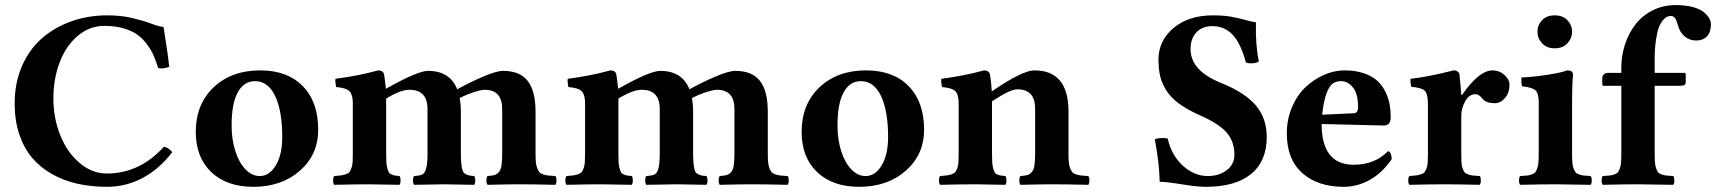

<svg xmlns="http://www.w3.org/2000/svg" viewBox="-20 -718 6686 748"><path d="M397 9.8Q334.5 9.8 280.8 -2.4Q227.1 -14.6 181.9 -40.3Q136.7 -65.9 104.7 -103.8Q72.8 -141.6 54.9 -195.3Q37.1 -249 37.1 -314.9Q37.1 -395.5 65.9 -461.2Q94.7 -526.9 144.3 -569.6Q193.8 -612.3 259 -635.3Q324.2 -658.2 397.9 -658.2Q451.7 -658.2 494.6 -647.9Q537.6 -637.7 568.4 -626.2Q599.1 -614.7 617.2 -612.8Q635.3 -499.5 639.2 -458Q630.4 -453.6 617.9 -451.9Q605.5 -450.2 596.2 -453.1Q587.4 -481.4 577.6 -503.4Q567.9 -525.4 551 -547.6Q534.2 -569.8 512.9 -584.5Q491.7 -599.1 459.5 -608.2Q427.2 -617.2 387.2 -617.2Q329.1 -617.2 283.2 -578.6Q237.3 -540 212.6 -475.6Q188 -411.1 188 -334Q188 -256.8 215.3 -189.7Q242.7 -122.6 291 -82.3Q339.4 -42 396 -42Q523.9 -42 618.2 -146Q626 -146 636.5 -138.9Q647 -131.8 650.9 -125Q600.1 -58.6 535.2 -24.4Q470.2 9.8 397 9.8Z M742.7 -204.1Q742.7 -312 812.3 -377.9Q881.8 -443.8 993.7 -443.8Q1099.6 -443.8 1159.7 -382.3Q1219.7 -320.8 1219.7 -212.9Q1219.7 -115.7 1148.4 -53Q1077.1 9.8 966.8 9.8Q862.8 9.8 802.7 -47.9Q742.7 -105.5 742.7 -204.1ZM973.6 -401.9Q930.2 -401.9 906.2 -358.2Q882.3 -314.5 882.3 -229Q882.3 -175.3 896.5 -130.4Q910.6 -85.4 935.8 -58.8Q960.9 -32.2 991.7 -32.2Q1029.8 -32.2 1054.7 -74Q1079.6 -115.7 1079.6 -184.1Q1079.6 -285.6 1052 -343.8Q1024.4 -401.9 973.6 -401.9Z M1484.4 -334V-122.1Q1484.4 -100.6 1485.1 -86.7Q1485.8 -72.8 1488.8 -62.7Q1491.7 -52.7 1494.4 -47.4Q1497.1 -42 1504.2 -38.8Q1511.2 -35.6 1517.3 -34.4Q1523.4 -33.2 1536.1 -32.2Q1540.5 -27.8 1540.5 -15.1Q1540.5 -2.4 1536.1 2Q1450.2 0 1419.4 0Q1366.2 0 1282.2 2Q1277.8 -2.4 1277.8 -15.1Q1277.8 -27.8 1282.2 -32.2Q1300.8 -33.7 1309.1 -34.7Q1317.4 -35.6 1327.6 -39.3Q1337.9 -43 1341.6 -47.9Q1345.2 -52.7 1349.1 -63Q1353 -73.2 1353.8 -86.9Q1354.5 -100.6 1354.5 -122.1V-315.9Q1354.5 -348.6 1342 -362.1Q1329.6 -375.5 1289.6 -378.9Q1288.1 -384.8 1286.9 -395.8Q1285.6 -406.7 1287.1 -411.1Q1376 -422.4 1453.1 -443.8Q1473.6 -443.8 1476.6 -426.8Q1479.5 -409.2 1483.4 -372.1Q1606.9 -441.9 1647.5 -441.9Q1732.9 -441.9 1761.2 -370.1Q1812.5 -398.4 1863.8 -420.2Q1915 -441.9 1940.4 -441.9Q2004.9 -441.9 2035.6 -403.1Q2066.4 -364.3 2066.4 -282.2V-122.1Q2066.4 -101.1 2067.6 -86.9Q2068.8 -72.8 2073 -62.5Q2077.1 -52.2 2081.8 -46.9Q2086.4 -41.5 2096.7 -38.3Q2106.9 -35.2 2116.5 -34.2Q2126 -33.2 2143.6 -32.2Q2147.9 -27.8 2147.9 -15.1Q2147.9 -2.4 2143.6 2Q2057.6 0 2001.5 0Q1963.4 0 1879.4 2Q1875 -2.4 1875 -15.1Q1875 -27.8 1879.4 -32.2Q1897.5 -33.7 1906 -35.9Q1914.6 -38.1 1922.9 -46.9Q1931.2 -55.7 1933.8 -73.5Q1936.5 -91.3 1936.5 -122.1V-293Q1936.5 -368.2 1868.2 -368.2Q1855 -368.2 1826.7 -359.1Q1798.3 -350.1 1770.5 -335.9Q1775.4 -314.5 1775.4 -282.2V-122.1Q1775.4 -96.7 1777.1 -81.1Q1778.8 -65.4 1781.5 -55.7Q1784.2 -45.9 1791.5 -41.3Q1798.8 -36.6 1805.9 -34.9Q1813 -33.2 1827.1 -32.2Q1831.5 -27.8 1831.5 -15.1Q1831.5 -2.4 1827.1 2Q1804.7 1.5 1768.8 1Q1732.9 0.5 1710.4 0Q1677.2 0 1593.3 2Q1588.9 -2.4 1588.9 -15.1Q1588.9 -27.8 1593.3 -32.2Q1616.7 -33.7 1626 -38.6Q1635.3 -43.5 1640.4 -62Q1645.5 -80.6 1645.5 -122.1V-293Q1645.5 -368.2 1575.2 -368.2Q1540 -368.2 1484.4 -334Z M2389.2 -334V-122.1Q2389.2 -100.6 2389.9 -86.7Q2390.6 -72.8 2393.6 -62.7Q2396.5 -52.7 2399.2 -47.4Q2401.9 -42 2408.9 -38.8Q2416 -35.6 2422.1 -34.4Q2428.2 -33.2 2440.9 -32.2Q2445.3 -27.8 2445.3 -15.1Q2445.3 -2.4 2440.9 2Q2355 0 2324.2 0Q2271 0 2187 2Q2182.6 -2.4 2182.6 -15.1Q2182.6 -27.8 2187 -32.2Q2205.6 -33.7 2213.9 -34.7Q2222.2 -35.6 2232.4 -39.3Q2242.7 -43 2246.3 -47.9Q2250 -52.7 2253.9 -63Q2257.8 -73.2 2258.5 -86.9Q2259.3 -100.6 2259.3 -122.1V-315.9Q2259.3 -348.6 2246.8 -362.1Q2234.4 -375.5 2194.3 -378.9Q2192.9 -384.8 2191.7 -395.8Q2190.4 -406.7 2191.9 -411.1Q2280.8 -422.4 2357.9 -443.8Q2378.4 -443.8 2381.3 -426.8Q2384.3 -409.2 2388.2 -372.1Q2511.7 -441.9 2552.2 -441.9Q2637.7 -441.9 2666 -370.1Q2717.3 -398.4 2768.6 -420.2Q2819.8 -441.9 2845.2 -441.9Q2909.7 -441.9 2940.4 -403.1Q2971.2 -364.3 2971.2 -282.2V-122.1Q2971.2 -101.1 2972.4 -86.9Q2973.6 -72.8 2977.8 -62.5Q2981.9 -52.2 2986.6 -46.9Q2991.2 -41.5 3001.5 -38.3Q3011.7 -35.2 3021.2 -34.2Q3030.8 -33.2 3048.3 -32.2Q3052.7 -27.8 3052.7 -15.1Q3052.7 -2.4 3048.3 2Q2962.4 0 2906.2 0Q2868.2 0 2784.2 2Q2779.8 -2.4 2779.8 -15.1Q2779.8 -27.8 2784.2 -32.2Q2802.2 -33.7 2810.8 -35.9Q2819.3 -38.1 2827.6 -46.9Q2835.9 -55.7 2838.6 -73.5Q2841.3 -91.3 2841.3 -122.1V-293Q2841.3 -368.2 2772.9 -368.2Q2759.8 -368.2 2731.4 -359.1Q2703.1 -350.1 2675.3 -335.9Q2680.2 -314.5 2680.2 -282.2V-122.1Q2680.2 -96.7 2681.9 -81.1Q2683.6 -65.4 2686.3 -55.7Q2689 -45.9 2696.3 -41.3Q2703.6 -36.6 2710.7 -34.9Q2717.8 -33.2 2731.9 -32.2Q2736.3 -27.8 2736.3 -15.1Q2736.3 -2.4 2731.9 2Q2709.5 1.5 2673.6 1Q2637.7 0.5 2615.2 0Q2582 0 2498 2Q2493.7 -2.4 2493.7 -15.1Q2493.7 -27.8 2498 -32.2Q2521.5 -33.7 2530.8 -38.6Q2540 -43.5 2545.2 -62Q2550.3 -80.6 2550.3 -122.1V-293Q2550.3 -368.2 2480 -368.2Q2444.8 -368.2 2389.2 -334Z M3103 -204.1Q3103 -312 3172.6 -377.9Q3242.2 -443.8 3354 -443.8Q3460 -443.8 3520 -382.3Q3580.1 -320.8 3580.1 -212.9Q3580.1 -115.7 3508.8 -53Q3437.5 9.8 3327.1 9.8Q3223.1 9.8 3163.1 -47.9Q3103 -105.5 3103 -204.1ZM3334 -401.9Q3290.5 -401.9 3266.6 -358.2Q3242.7 -314.5 3242.7 -229Q3242.7 -175.3 3256.8 -130.4Q3271 -85.4 3296.1 -58.8Q3321.3 -32.2 3352.1 -32.2Q3390.1 -32.2 3415 -74Q3439.9 -115.7 3439.9 -184.1Q3439.9 -285.6 3412.4 -343.8Q3384.8 -401.9 3334 -401.9Z M4142.6 -284.2V-122.1Q4142.6 -101.1 4143.8 -86.9Q4145 -72.8 4149.2 -62.5Q4153.3 -52.2 4158 -46.9Q4162.6 -41.5 4172.9 -38.3Q4183.1 -35.2 4192.6 -34.2Q4202.1 -33.2 4219.7 -32.2Q4224.1 -27.8 4224.1 -15.1Q4224.1 -2.4 4219.7 2Q4133.8 0 4077.6 0Q4039.6 0 3955.6 2Q3951.2 -2.4 3951.2 -15.1Q3951.2 -27.8 3955.6 -32.2Q3973.6 -33.7 3982.2 -35.9Q3990.7 -38.1 3999 -46.9Q4007.3 -55.7 4010 -73.5Q4012.7 -91.3 4012.7 -122.1V-294.9Q4012.7 -370.1 3942.9 -370.1Q3915.5 -370.1 3844.7 -323.2V-122.1Q3844.7 -100.6 3845.5 -86.7Q3846.2 -72.8 3849.1 -62.7Q3852.1 -52.7 3854.7 -47.4Q3857.4 -42 3864.5 -38.8Q3871.6 -35.6 3877.7 -34.4Q3883.8 -33.2 3896.5 -32.2Q3900.9 -27.8 3900.9 -15.1Q3900.9 -2.4 3896.5 2Q3810.5 0 3779.8 0Q3726.6 0 3642.6 2Q3638.2 -2.4 3638.2 -15.1Q3638.2 -27.8 3642.6 -32.2Q3661.1 -33.7 3669.4 -34.7Q3677.7 -35.6 3688 -39.3Q3698.2 -43 3701.9 -47.9Q3705.6 -52.7 3709.5 -63Q3713.4 -73.2 3714.1 -86.9Q3714.8 -100.6 3714.8 -122.1V-315.9Q3714.8 -348.6 3702.4 -362.1Q3689.9 -375.5 3649.9 -378.9Q3648.4 -384.8 3647.2 -395.8Q3646 -406.7 3647.5 -411.1Q3736.3 -422.4 3813.5 -443.8Q3834 -443.8 3836.9 -426.8Q3841.8 -400.4 3843.8 -361.8Q3962.9 -443.8 4009.8 -443.8Q4142.6 -443.8 4142.6 -284.2Z M4498 -9.8Q4496.6 -82 4479 -174.8Q4488.3 -180.2 4508.3 -180.2Q4523.4 -180.2 4529.3 -178.2Q4543.5 -113.3 4587.9 -72.8Q4632.3 -32.2 4685.1 -32.2Q4729.5 -32.2 4759.3 -55.2Q4789.1 -78.1 4789.1 -115.2Q4789.1 -167 4758.5 -201.9Q4728 -236.8 4654.3 -269Q4606.9 -290 4575.2 -313Q4543.5 -335.9 4525.6 -363Q4507.8 -390.1 4500.5 -418.7Q4493.2 -447.3 4493.2 -484.9Q4493.2 -560.5 4552.5 -609.4Q4611.8 -658.2 4704.1 -658.2Q4745.1 -658.2 4773.9 -653.3Q4802.7 -648.4 4828.4 -641.1Q4854 -633.8 4873 -630.9Q4870.6 -543 4884.3 -479Q4875 -471.2 4854 -471.2Q4842.8 -471.2 4834 -474.1Q4814 -548.3 4782.5 -582.3Q4751 -616.2 4703.1 -616.2Q4664.1 -616.2 4641.1 -592Q4618.2 -567.9 4618.2 -526.9Q4618.2 -443.4 4734.4 -396Q4829.6 -357.9 4872.3 -307.6Q4915 -257.3 4915 -184.1Q4915 -89.8 4853.8 -40Q4792.5 9.8 4678.2 9.8Q4643.6 9.8 4583.5 0Q4523.4 -9.8 4498 -9.8Z M5130.9 -271 5255.9 -276.9Q5263.2 -277.3 5267.1 -284.2Q5271 -291 5271 -297.9Q5271 -352.5 5251 -377.2Q5231 -401.9 5205.1 -401.9Q5184.1 -401.9 5170.9 -391.6Q5157.7 -381.3 5147.2 -352.3Q5136.7 -323.2 5130.9 -271ZM5387.2 -128.9Q5394 -128.9 5397.9 -119.1Q5401.9 -109.4 5401.9 -98.1Q5365.2 -44.4 5316.7 -17.3Q5268.1 9.8 5214.8 9.8Q5113.8 9.8 5053.5 -43.7Q4993.2 -97.2 4993.2 -198.2Q4993.2 -253.4 5013.4 -300.8Q5033.7 -348.1 5066.4 -378.7Q5099.1 -409.2 5138.7 -426.5Q5178.2 -443.8 5218.3 -443.8Q5260.7 -443.8 5293.2 -432.6Q5325.7 -421.4 5345.2 -403.8Q5364.7 -386.2 5377 -361.1Q5389.2 -335.9 5393.6 -311.8Q5397.9 -287.6 5397.9 -259.8Q5397.9 -246.6 5391.6 -237.5Q5385.3 -228.5 5369.1 -229L5128.9 -234.9Q5128.9 -76.2 5253.9 -76.2Q5335.9 -76.2 5387.2 -128.9Z M5672.9 -268.1V-120.1Q5672.9 -99.1 5673.6 -85.7Q5674.3 -72.3 5678 -62.3Q5681.6 -52.2 5685.5 -47.1Q5689.5 -42 5699.2 -38.6Q5709 -35.2 5717.8 -34.2Q5726.6 -33.2 5744.6 -32.2Q5749 -27.8 5749 -15.1Q5749 -2.4 5744.6 2Q5658.7 0 5608.9 0Q5554.7 0 5470.7 2Q5466.3 -2.4 5466.3 -15.1Q5466.3 -27.8 5470.7 -32.2Q5489.3 -33.7 5497.6 -34.7Q5505.9 -35.6 5516.1 -39.1Q5526.4 -42.5 5530 -47.4Q5533.7 -52.2 5537.6 -62.3Q5541.5 -72.3 5542.2 -85.7Q5543 -99.1 5543 -120.1V-309.1Q5543 -351.6 5531.5 -363.8Q5520 -376 5478 -379.9Q5476.6 -384.8 5475.3 -395.5Q5474.1 -406.2 5475.6 -411.1Q5541.5 -418 5643.1 -443.8Q5653.3 -443.8 5659.2 -439Q5665 -434.1 5666 -426.8Q5670.9 -377.9 5672.9 -348.1H5675.8Q5742.2 -443.8 5794.9 -443.8Q5821.3 -443.8 5841.1 -426Q5860.8 -408.2 5860.8 -388.2Q5860.8 -357.4 5843.5 -336.7Q5826.2 -315.9 5803.7 -315.9Q5771 -315.9 5756.8 -332Q5741.7 -351.1 5729 -351.1Q5703.1 -351.1 5688 -323.2Q5672.9 -295.4 5672.9 -268.1Z M6104.5 -321.8V-122.1Q6104.5 -100.6 6105.5 -86.9Q6106.4 -73.2 6110.1 -62.7Q6113.8 -52.2 6117.7 -47.1Q6121.6 -42 6131.1 -38.6Q6140.6 -35.2 6149.9 -34.2Q6159.2 -33.2 6176.8 -32.2Q6181.2 -27.8 6181.2 -15.1Q6181.2 -2.4 6176.8 2Q6154.3 1.5 6108.2 1Q6062 0.5 6039.6 0Q5986.3 0 5902.3 2Q5897.9 -2.4 5897.9 -15.1Q5897.9 -27.8 5902.3 -32.2Q5919.9 -33.2 5929.2 -34.2Q5938.5 -35.2 5948 -38.6Q5957.5 -42 5961.4 -47.1Q5965.3 -52.2 5969 -62.7Q5972.7 -73.2 5973.6 -86.9Q5974.6 -100.6 5974.6 -122.1V-321.8Q5974.6 -354.5 5961.7 -366.2Q5948.7 -377.9 5909.7 -381.8Q5908.2 -386.7 5907.2 -398.9Q5906.2 -411.1 5907.7 -416Q5956.1 -418.5 6009.8 -426.8Q6063.5 -435.1 6085.4 -443.8Q6108.4 -443.8 6108.4 -426.8Q6104.5 -392.1 6104.5 -321.8ZM5969.7 -594.2Q5969.7 -620.1 5987.5 -639.2Q6005.4 -658.2 6036.6 -658.2Q6068.4 -658.2 6086.4 -639.2Q6104.5 -620.1 6104.5 -594.2Q6104.5 -568.8 6086.4 -549.3Q6068.4 -529.8 6036.6 -529.8Q6005.9 -529.8 5987.8 -549.3Q5969.7 -568.8 5969.7 -594.2Z M6245.1 -434.1H6296.4V-454.1Q6296.4 -501.5 6310.8 -545.2Q6325.2 -588.9 6351.6 -623Q6377.9 -657.2 6418.7 -677.7Q6459.5 -698.2 6508.3 -698.2Q6545.9 -698.2 6574.2 -690.7Q6602.5 -683.1 6617.2 -671.1Q6631.8 -659.2 6638.7 -647.2Q6645.5 -635.3 6645.5 -624Q6645.5 -592.8 6629.9 -576.4Q6614.3 -560.1 6588.4 -560.1Q6562 -560.1 6543.2 -576.2Q6524.4 -592.3 6517.6 -617.2Q6513.2 -631.8 6510.7 -638.4Q6508.3 -645 6502.9 -650.4Q6497.6 -655.8 6489.3 -655.8Q6481.4 -655.8 6474.1 -652.6Q6466.8 -649.4 6457.8 -638.4Q6448.7 -627.4 6442.1 -609.6Q6435.5 -591.8 6430.9 -559.6Q6426.3 -527.3 6426.3 -484.9V-434.1H6541.5Q6547.4 -434.1 6547.4 -428.2V-400.9Q6547.4 -391.1 6543 -387.5Q6538.6 -383.8 6525.4 -383.8H6426.3V-122.1Q6426.3 -100.6 6427.2 -86.9Q6428.2 -73.2 6431.9 -62.7Q6435.5 -52.2 6439.5 -47.1Q6443.4 -42 6452.9 -38.6Q6462.4 -35.2 6471.7 -34.2Q6481 -33.2 6498.5 -32.2Q6502.9 -27.8 6502.9 -15.1Q6502.9 -2.4 6498.5 2Q6476.1 1.5 6429.9 1Q6383.8 0.5 6361.3 0Q6308.1 0 6224.1 2Q6219.7 -2.4 6219.7 -15.1Q6219.7 -27.8 6224.1 -32.2Q6241.7 -33.2 6251 -34.2Q6260.3 -35.2 6269.8 -38.6Q6279.3 -42 6283.2 -47.1Q6287.1 -52.2 6290.8 -62.7Q6294.4 -73.2 6295.4 -86.9Q6296.4 -100.6 6296.4 -122.1V-383.8H6228.5Q6222.2 -383.8 6222.2 -389.2V-414.1Q6222.2 -421.4 6227.8 -427.7Q6233.4 -434.1 6245.1 -434.1Z"/></svg>

Font: Common Serif
Style: Bold
Weight: 700
Designer: Philipp H. Poll, Khaled Hosny
Foundry: Stefan Peev, Context Ltd.
Version: Version 1.026